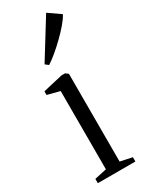

<svg xmlns="http://www.w3.org/2000/svg" viewBox="-210 -847 698 890"><g transform="rotate(-30 139.5 -402.0)"><path d="M27.5 0V-23L92 -37V-456L26 -473V-492.5L131.5 -517H150.5L165 -506V-36.5L228.5 -23V0ZM105.5 -587.5 89 -600.5 215 -804 279 -759.5Q268.5 -739.5 247.5 -715Q226.5 -690.5 201.2 -666Q176 -641.5 151 -620.8Q126 -600 106.5 -587.5Z"/></g></svg>

Font: Merriweather 120pt Light
Style: Regular
Weight: 300
Version: Version 2.100